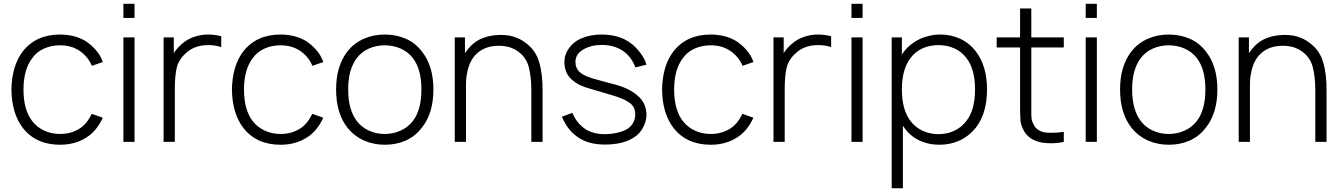

<svg xmlns="http://www.w3.org/2000/svg" viewBox="-20 -764 7226 1034"><path d="M475 -409.5Q464.5 -435 446.2 -456.5Q428 -478 406.5 -491.5Q363.5 -520 303 -520Q256 -520 216.5 -502.2Q177 -484.5 153 -450Q106.5 -389 106.5 -281Q106.5 -173 153 -112.5Q178.5 -79 218 -60.8Q257.5 -42.5 303 -42.5Q362.5 -42.5 407.5 -71Q447.5 -95.5 474 -151L533.5 -130Q500 -57.5 446 -24Q385.5 15.5 303 15.5Q174 15.5 103 -75Q43.5 -152.5 41.5 -281Q43.5 -410 103 -487.5Q174 -578 303 -578Q382 -578 441.5 -542.5Q473 -521.5 497.5 -493Q522 -464.5 533.5 -430Z M704.5 -743.5V-667.5H644.5V-743.5ZM704.5 -562.5V0H644.5V-562.5Z M1171.5 -568.5V-510.5Q1136 -522 1097.5 -521Q1063 -521 1032.2 -509.5Q1001.5 -498 980.5 -477Q943 -444 932 -400Q921.5 -355.5 921.5 -285.5V0H861V-562.5H916V-478Q924 -490.5 934.5 -502.8Q945 -515 959 -527Q987.5 -552.5 1024.2 -565.2Q1061 -578 1100.5 -578Q1138 -578 1171.5 -568.5Z M1662.5 -409.5Q1652 -435 1633.8 -456.5Q1615.5 -478 1594 -491.5Q1551 -520 1490.5 -520Q1443.5 -520 1404 -502.2Q1364.5 -484.5 1340.5 -450Q1294 -389 1294 -281Q1294 -173 1340.5 -112.5Q1366 -79 1405.5 -60.8Q1445 -42.5 1490.5 -42.5Q1550 -42.5 1595 -71Q1635 -95.5 1661.5 -151L1721 -130Q1687.5 -57.5 1633.5 -24Q1573 15.5 1490.5 15.5Q1361.5 15.5 1290.5 -75Q1231 -152.5 1229 -281Q1231 -410 1290.5 -487.5Q1361.5 -578 1490.5 -578Q1569.5 -578 1629 -542.5Q1660.5 -521.5 1685 -493Q1709.5 -464.5 1721 -430Z M1851.5 -76Q1790 -154 1790 -282.5Q1790 -408.5 1851.5 -487.5Q1886 -531.5 1938.5 -554.8Q1991 -578 2051.5 -578Q2113.5 -578 2165.2 -555.5Q2217 -533 2251.5 -487.5Q2314 -410 2314 -282.5Q2314 -153.5 2251.5 -76Q2215.5 -29.5 2165 -7Q2114.5 15.5 2051.5 15.5Q1991 15.5 1939.2 -7.8Q1887.5 -31 1851.5 -76ZM2203.5 -451Q2178 -484.5 2138.2 -502.2Q2098.5 -520 2051.5 -520Q2029 -520 2007.2 -515.5Q1985.5 -511 1966 -502.2Q1946.5 -493.5 1930 -480.5Q1913.5 -467.5 1901.5 -451Q1855 -390 1855 -282.5Q1855 -173 1901.5 -112.5Q1913.5 -96 1930 -83Q1946.5 -70 1966 -61Q1985.5 -52 2007.2 -47.2Q2029 -42.5 2051.5 -42.5Q2098 -42.5 2138 -60.8Q2178 -79 2203.5 -112.5Q2249.5 -172 2249.5 -282.5Q2249.5 -391.5 2203.5 -451Z M2902 -274V0H2841.5V-273Q2841.5 -353 2827 -405.5Q2812.5 -457.5 2767.5 -488.5Q2726.5 -517.5 2665.5 -517.5Q2594.5 -517.5 2549.5 -477Q2528.5 -458.5 2515.2 -431.8Q2502 -405 2496.5 -375Q2493 -360.5 2491.2 -344Q2489.5 -327.5 2489.5 -308.5V0H2429V-562.5H2484V-478Q2492.5 -490 2500.5 -499.8Q2508.5 -509.5 2516.5 -517.5Q2543.5 -545 2580 -559Q2616.5 -573 2656 -575Q2660 -575.5 2665.5 -575.8Q2671 -576 2678 -576Q2753 -576 2808 -535.5Q2865 -494.5 2883.5 -429.5Q2903 -365 2902 -274Z M3402 -401Q3379 -461.5 3332 -491.8Q3285 -522 3219.5 -522Q3163 -522 3120.5 -497Q3079 -472 3079 -431.5Q3079 -413.5 3085 -399.5Q3091 -385.5 3103.5 -374.5Q3116 -363.5 3134.8 -355.2Q3153.5 -347 3179 -339.5Q3203 -332.5 3232 -324.8Q3261 -317 3297 -307.5Q3371.5 -287 3416 -247Q3461.5 -206.5 3461.5 -145Q3461.5 -111 3442.5 -76Q3424 -41.5 3392.5 -23Q3336 14.5 3236.5 14.5Q3187 14.5 3146 1.5Q3105 -11.5 3068.5 -43.5Q3047.5 -62.5 3031.5 -87Q3015.5 -111.5 3006 -135.5L3062.5 -156Q3081.5 -111 3111.5 -85.5Q3134.5 -63 3166.8 -52.2Q3199 -41.5 3235.5 -41.5Q3270 -41.5 3304 -49Q3338 -56.5 3360.5 -71Q3380 -84.5 3390.5 -104.2Q3401 -124 3401 -148Q3401 -190 3369 -211.5Q3353 -222.5 3330.2 -232.5Q3307.5 -242.5 3277 -251L3167.5 -283.5Q3149 -288.5 3134 -293.5Q3119 -298.5 3107 -304Q3083.5 -314.5 3061.5 -333.5Q3039 -352 3029.2 -377.5Q3019.5 -403 3019.5 -430Q3019.5 -471 3044.5 -505Q3069 -539 3108 -556Q3156.5 -578 3218.5 -578Q3291.5 -578 3345.5 -551Q3386 -530.5 3417.5 -493Q3433.5 -474 3444.8 -454.8Q3456 -435.5 3461.5 -415.5Z M3979 -409.5Q3968.5 -435 3950.2 -456.5Q3932 -478 3910.5 -491.5Q3867.5 -520 3807 -520Q3760 -520 3720.5 -502.2Q3681 -484.5 3657 -450Q3610.5 -389 3610.5 -281Q3610.5 -173 3657 -112.5Q3682.5 -79 3722 -60.8Q3761.5 -42.5 3807 -42.5Q3866.5 -42.5 3911.5 -71Q3951.5 -95.5 3978 -151L4037.5 -130Q4004 -57.5 3950 -24Q3889.5 15.5 3807 15.5Q3678 15.5 3607 -75Q3547.5 -152.5 3545.5 -281Q3547.5 -410 3607 -487.5Q3678 -578 3807 -578Q3886 -578 3945.5 -542.5Q3977 -521.5 4001.5 -493Q4026 -464.5 4037.5 -430Z M4456 -568.5V-510.5Q4420.5 -522 4382 -521Q4347.5 -521 4316.8 -509.5Q4286 -498 4265 -477Q4227.5 -444 4216.5 -400Q4206 -355.5 4206 -285.5V0H4145.5V-562.5H4200.5V-478Q4208.5 -490.5 4219 -502.8Q4229.5 -515 4243.5 -527Q4272 -552.5 4308.8 -565.2Q4345.5 -578 4385 -578Q4422.5 -578 4456 -568.5Z M4625.5 -743.5V-667.5H4565.5V-743.5ZM4625.5 -562.5V0H4565.5V-562.5Z M5295.5 -282.5Q5295.5 -153.5 5235 -76Q5199 -31 5149 -7.8Q5099 15.5 5039 15.5Q4978.5 15.5 4928 -9.2Q4877.5 -34 4845.5 -82.5L4842.5 -86.5V250H4782V-562.5H4837V-470L4845.5 -482.5Q4862 -505 4884 -522.8Q4906 -540.5 4931.5 -552.8Q4957 -565 4985.8 -571.5Q5014.5 -578 5044.5 -578Q5102 -578 5151.8 -554.8Q5201.5 -531.5 5235 -487.5Q5295.5 -409 5295.5 -282.5ZM5231 -282.5Q5231 -391.5 5185 -451Q5159.5 -485.5 5120.2 -503.2Q5081 -521 5034 -521Q4987.5 -521 4948.5 -503.8Q4909.5 -486.5 4884 -452Q4837 -391 4837 -282.5Q4837 -172.5 4884 -111.5Q4909.5 -78 4949 -59.8Q4988.5 -41.5 5035 -41.5Q5080.5 -41.5 5120 -60.2Q5159.5 -79 5185 -113.5Q5231 -172.5 5231 -282.5Z M5534 -197V-158.5Q5534 -135.5 5536 -122Q5538 -108.5 5545.5 -96Q5553.5 -76 5572.2 -64Q5591 -52 5615 -50Q5620 -49.5 5627.5 -49.2Q5635 -49 5645.5 -49Q5660.5 -49 5676.2 -50.2Q5692 -51.5 5709 -54V0Q5678 7.5 5639 7.5Q5631 7.5 5621 6.8Q5611 6 5598.5 5Q5520 -6.5 5491 -65.5Q5477.5 -91.5 5475.5 -116Q5474.5 -128.5 5474 -148Q5473.5 -167.5 5473.5 -195V-508.5H5347.5V-562.5H5473.5V-718.5H5534V-562.5H5709V-508.5H5534Z M5887 -743.5V-667.5H5827V-743.5ZM5887 -562.5V0H5827V-562.5Z M6073.5 -76Q6012 -154 6012 -282.5Q6012 -408.5 6073.5 -487.5Q6108 -531.5 6160.5 -554.8Q6213 -578 6273.5 -578Q6335.5 -578 6387.2 -555.5Q6439 -533 6473.5 -487.5Q6536 -410 6536 -282.5Q6536 -153.5 6473.5 -76Q6437.5 -29.5 6387 -7Q6336.5 15.5 6273.5 15.5Q6213 15.5 6161.2 -7.8Q6109.5 -31 6073.5 -76ZM6425.5 -451Q6400 -484.5 6360.2 -502.2Q6320.5 -520 6273.5 -520Q6251 -520 6229.2 -515.5Q6207.5 -511 6188 -502.2Q6168.5 -493.5 6152 -480.5Q6135.5 -467.5 6123.5 -451Q6077 -390 6077 -282.5Q6077 -173 6123.5 -112.5Q6135.5 -96 6152 -83Q6168.5 -70 6188 -61Q6207.5 -52 6229.2 -47.2Q6251 -42.5 6273.5 -42.5Q6320 -42.5 6360 -60.8Q6400 -79 6425.5 -112.5Q6471.5 -172 6471.5 -282.5Q6471.5 -391.5 6425.5 -451Z M7124 -274V0H7063.5V-273Q7063.5 -353 7049 -405.5Q7034.5 -457.5 6989.5 -488.5Q6948.5 -517.5 6887.5 -517.5Q6816.5 -517.5 6771.5 -477Q6750.5 -458.5 6737.2 -431.8Q6724 -405 6718.5 -375Q6715 -360.5 6713.2 -344Q6711.5 -327.5 6711.5 -308.5V0H6651V-562.5H6706V-478Q6714.5 -490 6722.5 -499.8Q6730.5 -509.5 6738.5 -517.5Q6765.5 -545 6802 -559Q6838.5 -573 6878 -575Q6882 -575.5 6887.5 -575.8Q6893 -576 6900 -576Q6975 -576 7030 -535.5Q7087 -494.5 7105.5 -429.5Q7125 -365 7124 -274Z"/></svg>

Font: Russisch Sans Light
Style: Regular
Weight: 300
Designer: Michael Sharanda (font) & Cristiano Sobral (main changes)
Foundry: Michael Sharanda
Version: Version 2.00;September 8, 2020;FontCreator 13.0.0.2681 64-bi